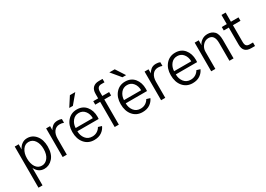

<svg xmlns="http://www.w3.org/2000/svg" viewBox="-0 -1808 4220 3050"><g transform="rotate(-30 2109.5 -282.5)"><path d="M158.2 -263.7Q158.2 -166 198.2 -106Q238.3 -45.9 308.6 -45.9Q375 -45.9 418.9 -104.5Q462.9 -163.1 462.9 -263.7Q462.9 -358.4 421.4 -418.9Q379.9 -479.5 308.6 -479.5Q242.2 -479.5 200.2 -418.5Q158.2 -357.4 158.2 -263.7ZM84 229.5V-525.4H156.2V-430.7Q178.7 -481.4 221.2 -512.2Q263.7 -543 318.4 -543Q414.1 -543 476.6 -466.8Q539.1 -390.6 539.1 -263.7Q539.1 -127.9 473.6 -55.2Q408.2 17.6 318.4 17.6Q259.8 17.6 218.8 -13.2Q177.7 -43.9 158.2 -90.8V229.5Z M660.2 0V-525.4H732.4V-449.2Q748 -484.4 784.2 -513.7Q820.3 -543 877 -543Q918.9 -543 951.2 -529.3V-460.9Q916 -474.6 877 -474.6Q810.5 -474.6 773.4 -424.8Q736.3 -375 736.3 -293V0Z M991.2 0ZM991.2 -266.6Q991.2 -389.6 1057.6 -466.3Q1124 -543 1229.5 -543Q1336.9 -543 1398.4 -468.3Q1460 -393.6 1460 -277.3Q1460 -263.7 1458 -238.3H1067.4Q1067.4 -159.2 1111.3 -102.5Q1155.3 -45.9 1233.4 -45.9Q1284.2 -45.9 1323.2 -69.8Q1362.3 -93.8 1383.8 -133.8L1448.2 -114.3Q1423.8 -56.6 1369.1 -19.5Q1314.5 17.6 1233.4 17.6Q1124 17.6 1057.6 -60.5Q991.2 -138.7 991.2 -266.6ZM1069.3 -295.9H1383.8Q1383.8 -373 1341.8 -426.3Q1299.8 -479.5 1229.5 -479.5Q1158.2 -479.5 1114.7 -424.8Q1071.3 -370.1 1069.3 -295.9ZM1140.6 -623 1251 -793.9H1349.6L1207 -623Z M1524.4 -461.9V-525.4H1614.3V-606.4Q1614.3 -683.6 1653.3 -721.2Q1692.4 -758.8 1760.7 -758.8H1829.1V-696.3H1770.5Q1690.4 -696.3 1690.4 -598.6V-525.4H1815.4V-461.9H1690.4V0H1614.3V-461.9Z M1877.9 0ZM1877.9 -266.6Q1877.9 -389.6 1944.3 -466.3Q2010.7 -543 2116.2 -543Q2223.6 -543 2285.2 -468.3Q2346.7 -393.6 2346.7 -277.3Q2346.7 -263.7 2344.7 -238.3H1954.1Q1954.1 -159.2 1998 -102.5Q2042 -45.9 2120.1 -45.9Q2170.9 -45.9 2210 -69.8Q2249 -93.8 2270.5 -133.8L2335 -114.3Q2310.5 -56.6 2255.9 -19.5Q2201.2 17.6 2120.1 17.6Q2010.7 17.6 1944.3 -60.5Q1877.9 -138.7 1877.9 -266.6ZM1956.1 -295.9H2270.5Q2270.5 -373 2228.5 -426.3Q2186.5 -479.5 2116.2 -479.5Q2044.9 -479.5 2001.5 -424.8Q1958 -370.1 1956.1 -295.9ZM1974.6 -793.9H2073.2L2183.6 -623H2116.2Z M2465.8 0V-525.4H2538.1V-449.2Q2553.7 -484.4 2589.8 -513.7Q2626 -543 2682.6 -543Q2724.6 -543 2756.8 -529.3V-460.9Q2721.7 -474.6 2682.6 -474.6Q2616.2 -474.6 2579.1 -424.8Q2542 -375 2542 -293V0Z M2796.9 -266.6Q2796.9 -389.6 2863.3 -466.3Q2929.7 -543 3035.2 -543Q3142.6 -543 3204.1 -468.3Q3265.6 -393.6 3265.6 -277.3Q3265.6 -263.7 3263.7 -238.3H2873Q2873 -159.2 2917 -102.5Q2960.9 -45.9 3039.1 -45.9Q3089.8 -45.9 3128.9 -69.8Q3168 -93.8 3189.5 -133.8L3253.9 -114.3Q3229.5 -56.6 3174.8 -19.5Q3120.1 17.6 3039.1 17.6Q2929.7 17.6 2863.3 -60.5Q2796.9 -138.7 2796.9 -266.6ZM2875 -295.9H3189.5Q3189.5 -373 3147.5 -426.3Q3105.5 -479.5 3035.2 -479.5Q2963.9 -479.5 2920.4 -424.8Q2877 -370.1 2875 -295.9Z M3384.8 0V-525.4H3459V-435.5H3460Q3471.7 -474.6 3517.6 -508.8Q3563.5 -543 3627 -543Q3700.2 -543 3747.6 -497.1Q3794.9 -451.2 3794.9 -339.8V0H3718.8V-327.1Q3718.8 -479.5 3609.4 -479.5Q3548.8 -479.5 3504.9 -430.7Q3460.9 -381.8 3460.9 -313.5V0Z M3881.8 -461.9V-525.4H3973.6V-693.4H4049.8V-525.4H4188.5V-461.9H4049.8V-154.3Q4049.8 -105.5 4068.4 -85Q4086.9 -64.5 4127.9 -64.5H4188.5V0H4118.2Q3973.6 0 3973.6 -147.5V-461.9Z"/></g></svg>

Font: Batunionen A1
Style: Regular
Weight: 400
Designer: HanYang I&C Co.,Ltd.
Foundry: HanYang I&C Co.,Ltd.
Version: Version 2.50; ttfautohint (v1.6)